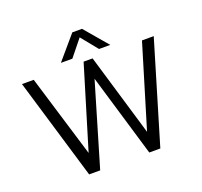

<svg xmlns="http://www.w3.org/2000/svg" viewBox="-150 -1074 1308 1245"><g transform="rotate(-20 504.5 -451.5)"><path d="M334 -742.2 471.2 -902.8H538.1L674.8 -742.2H597.2L504.9 -856L413.1 -742.2ZM258.8 0 49.8 -699.2H130.9L303.2 -131.8L475.1 -699.2H537.1L706.1 -130.9L877.9 -699.2H959L750 0H673.8L503.9 -570.8L335 0Z"/></g></svg>

Font: Prompt Light
Style: Regular
Weight: 300
Designer: Katatrad Team
Foundry: CadsonDemak
Version: Version 1.000;PS 001.000;hotconv 1.0.88;makeotf.lib2.5.64775